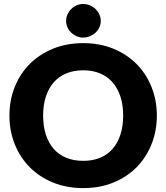

<svg xmlns="http://www.w3.org/2000/svg" viewBox="-20 -958 854 986"><path d="M785.5 -364.5Q785.5 -285.5 758.2 -217.5Q731 -149.5 681.5 -99.2Q632 -49 562.2 -20.5Q492.5 8 407.5 8Q322.5 8 252.5 -20.5Q182.5 -49 132.8 -99.2Q83 -149.5 55.8 -217.5Q28.5 -285.5 28.5 -364.5Q28.5 -443.5 55.8 -511.5Q83 -579.5 132.8 -629.5Q182.5 -679.5 252.5 -708Q322.5 -736.5 407.5 -736.5Q492.5 -736.5 562.2 -707.8Q632 -679 681.5 -629Q731 -579 758.2 -511Q785.5 -443 785.5 -364.5ZM612.5 -364.5Q612.5 -418.5 598.5 -461.8Q584.5 -505 558.2 -535Q532 -565 494 -581Q456 -597 407.5 -597Q358.5 -597 320.2 -581Q282 -565 255.8 -535Q229.5 -505 215.5 -461.8Q201.5 -418.5 201.5 -364.5Q201.5 -310 215.5 -266.8Q229.5 -223.5 255.8 -193.5Q282 -163.5 320.2 -147.8Q358.5 -132 407.5 -132Q456 -132 494 -147.8Q532 -163.5 558.2 -193.5Q584.5 -223.5 598.5 -266.8Q612.5 -310 612.5 -364.5ZM497.5 -850Q497.5 -833 490.2 -817.5Q483 -802 470.8 -790.5Q458.5 -779 441.8 -772Q425 -765 406.5 -765Q389 -765 373.2 -772Q357.5 -779 345.5 -790.5Q333.5 -802 326.5 -817.5Q319.5 -833 319.5 -850Q319.5 -868 326.5 -883.8Q333.5 -899.5 345.5 -911.5Q357.5 -923.5 373.2 -930.5Q389 -937.5 406.5 -937.5Q425 -937.5 441.8 -930.5Q458.5 -923.5 470.8 -911.5Q483 -899.5 490.2 -883.8Q497.5 -868 497.5 -850Z"/></svg>

Font: Lato 2
Style: Regular
Weight: 900
Designer: Lukasz Dziedzic with Adam Twardoch and Botio Nikoltchev
Foundry: tyPoland Lukasz Dziedzic
Version: Version 2.015; 2015-08-06; http://www.latofonts.com/